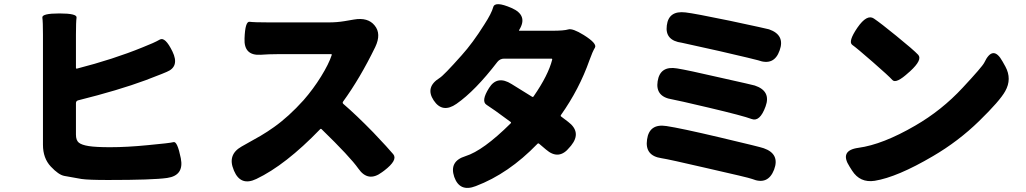

<svg xmlns="http://www.w3.org/2000/svg" viewBox="-20 -851 5040 943"><path d="M511 33Q413 33 380 28Q338 21 296 13Q268 8 229.5 -33Q191 -74 191 -140V-681Q191 -744 188 -764.5Q185 -785 272 -785Q359 -785 356 -764.5Q353 -744 353 -681V-518Q353 -513 358 -514Q537 -560 679 -618Q738 -641 764.5 -656.5Q791 -672 827 -598Q863 -524 799 -498L775 -488Q735 -472 695 -457Q563 -408 363 -358Q353 -355 353 -344V-190Q353 -162 367 -150.5Q381 -139 416 -133.5Q451 -128 521 -128Q604 -128 705 -138Q814 -148 832.5 -153Q851 -158 868 -74Q885 11 801 23Q732 33 511 33Z M1856 -5Q1788 46 1740 -23Q1700 -80 1559 -217Q1555 -220 1552 -216Q1382 -40 1239 28Q1162 65 1129 -13L1128 -16Q1096 -91 1166 -131L1260 -184Q1294 -204 1326 -227Q1398 -278 1471 -359Q1519 -414 1557 -475.5Q1595 -537 1609 -580Q1611 -585 1606 -585H1341Q1300 -585 1260 -582Q1177 -577 1181 -662Q1184 -747 1206 -744Q1228 -741 1300 -741H1596Q1634 -741 1671 -747L1718 -755Q1787 -767 1820 -726Q1854 -685 1823 -620Q1748 -466 1665 -352Q1661 -346 1666 -341Q1730 -286 1813 -201Q1888 -122 1911.5 -93.5Q1935 -65 1867 -13Z M2317 63Q2238 94 2211 18Q2185 -59 2266 -84Q2353 -111 2488 -245Q2492 -249 2488 -252Q2399 -318 2370 -336Q2341 -354 2382 -419Q2422 -483 2493 -438L2593 -376Q2598 -373 2601 -378Q2673 -482 2692 -558Q2693 -563 2688 -563H2456Q2436 -563 2423 -547Q2314 -405 2222 -341Q2153 -293 2110 -358Q2067 -423 2139 -468Q2159 -480 2247 -579Q2302 -640 2359 -731Q2394 -785 2402.5 -816Q2411 -847 2492 -812Q2575 -776 2530 -704Q2527 -700 2532 -700H2693Q2750 -700 2771 -706.5Q2792 -713 2847 -679Q2914 -637 2902 -617Q2890 -597 2875 -555Q2825 -413 2735 -286Q2732 -281 2737 -278L2770 -253Q2838 -202 2785 -136L2778 -128Q2725 -61 2661 -117L2628 -145Q2623 -149 2619 -144Q2478 2 2317 63Z M3782 -18Q3752 60 3674 28Q3656 21 3448 -26Q3263 -69 3229 -74Q3146 -86 3158 -166Q3169 -245 3253 -232Q3321 -222 3516 -176Q3715 -129 3731 -123Q3811 -95 3782 -18ZM3740 -328Q3712 -251 3671.5 -266.5Q3631 -282 3462 -322Q3305 -359 3281 -363Q3198 -376 3210 -452Q3222 -529 3305 -515Q3356 -507 3512 -471Q3682 -433 3687 -431Q3768 -404 3740 -328ZM3809 -603Q3782 -526 3703 -555Q3695 -558 3514 -600Q3336 -640 3329 -641Q3245 -652 3255 -726Q3264 -800 3347 -790Q3391 -785 3565 -749Q3752 -709 3757 -707Q3837 -679 3809 -603Z M4276 37Q4204 48 4165 -13L4153 -32Q4101 -112 4196 -125Q4315 -141 4475 -234Q4605 -309 4708 -420Q4804 -523 4814 -543Q4857 -634 4904 -549L4918 -524Q4951 -463 4917 -403Q4891 -356 4789 -256.5Q4687 -157 4562 -84Q4387 19 4276 37ZM4443 -495Q4381 -438 4363 -458Q4345 -478 4266.5 -546.5Q4188 -615 4166 -630.5Q4144 -646 4191 -715Q4238 -783 4272 -760Q4306 -737 4382 -675Q4467 -606 4489.5 -582Q4512 -558 4450 -501Z"/></svg>

Font: Resource Han Rounded TW Heavy
Style: Regular
Weight: 900
Designer: Cyano Hao (round all glyphs); Ryoko NISHIZUKA 西塚涼子 (kana, bopomofo & ideographs); Paul D. Hunt (Latin, Greek & Cyrillic)
Foundry: Cyano Hao
Version: 0.990